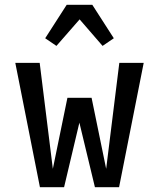

<svg xmlns="http://www.w3.org/2000/svg" viewBox="-20 -783 665 803"><path d="M147 0 44 -520H146L201 -77L262 -374H363L424 -77L479 -520H581L478 0H377L312 -270L248 0ZM216 -591 169 -623 259 -763H366L456 -623L409 -591L313 -702Z"/></svg>

Font: Iosevka Custom Semibold
Style: Regular
Weight: 600
Designer: Belleve Invis
Foundry: Belleve Invis
Version: Version 27.0.2; ttfautohint (v1.8.4)